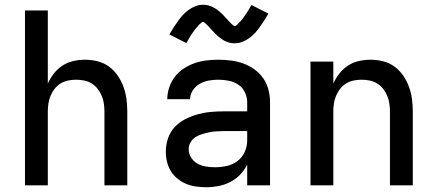

<svg xmlns="http://www.w3.org/2000/svg" viewBox="-20 -779 1840 807"><path d="M85 0V-735H181V-428Q191 -450 206.5 -470Q222 -490 243 -503.5Q264 -517 288.5 -522.5Q313 -528 337 -528Q364 -528 390 -521.5Q416 -515 437.5 -499.5Q459 -484 474.5 -461.5Q490 -439 499 -414Q508 -389 511.5 -363Q515 -337 515 -310V0H419V-310Q419 -327 416.5 -344Q414 -361 407.5 -376.5Q401 -392 390.5 -405.5Q380 -419 365.5 -428Q351 -437 334 -440.5Q317 -444 300 -444Q283 -444 266 -440.5Q249 -437 234.5 -428Q220 -419 209.5 -405.5Q199 -392 192.5 -376.5Q186 -361 183.5 -344Q181 -327 181 -310V0Z M847 8Q826 8 804.5 5Q783 2 763 -6Q743 -14 726 -28Q709 -42 698 -60Q687 -78 682 -99Q677 -120 677 -142Q677 -170 686 -197Q695 -224 714 -244.5Q733 -265 758.5 -278Q784 -291 811 -298.5Q838 -306 865.5 -308.5Q893 -311 921 -311H1019V-348Q1019 -370 1009.5 -390.5Q1000 -411 982 -423Q964 -435 942 -439.5Q920 -444 898 -444Q878 -444 858 -440.5Q838 -437 820 -427Q802 -417 790.5 -399.5Q779 -382 779 -362H683Q683 -387 691.5 -412Q700 -437 715.5 -457Q731 -477 752.5 -491Q774 -505 798 -513.5Q822 -522 847.5 -525Q873 -528 898 -528Q925 -528 951.5 -524.5Q978 -521 1003 -512Q1028 -503 1050 -487Q1072 -471 1087 -449Q1102 -427 1108.5 -401Q1115 -375 1115 -348V0H1019V-87Q1007 -63 989 -44.5Q971 -26 947.5 -14Q924 -2 898.5 3Q873 8 847 8ZM884 -76Q909 -76 933.5 -81.5Q958 -87 978 -102Q998 -117 1008.5 -140.5Q1019 -164 1019 -189V-228H921Q906 -228 890.5 -227Q875 -226 860 -223Q845 -220 830 -215.5Q815 -211 802 -203Q789 -195 781 -181Q773 -167 773 -152Q773 -133 783.5 -116.5Q794 -100 810.5 -91Q827 -82 846 -79Q865 -76 884 -76ZM966 -597Q961 -597 955.5 -597.5Q950 -598 945 -599.5Q940 -601 935.5 -602.5Q931 -604 926 -606.5Q921 -609 917 -611.5Q913 -614 909 -617Q905 -620 900.5 -623.5Q896 -627 892 -630.5Q888 -634 884.5 -638Q881 -642 877.5 -645.5Q874 -649 870.5 -652.5Q867 -656 863 -660.5Q859 -665 855.5 -669Q852 -673 848.5 -676Q845 -679 840.5 -683Q836 -687 834 -687Q830 -687 827 -684Q824 -681 819.5 -677.5Q815 -674 813 -671Q811 -668 808.5 -665.5Q806 -663 803.5 -660Q801 -657 798.5 -653.5Q796 -650 793.5 -646.5Q791 -643 788 -639Q785 -635 782 -630Q779 -625 776 -620Q773 -615 770 -609.5Q767 -604 763 -598L692 -634Q702 -652 712 -667Q722 -682 731 -694.5Q740 -707 750 -717.5Q760 -728 773 -737.5Q786 -747 801.5 -753Q817 -759 834 -759Q839 -759 844.5 -758.5Q850 -758 855 -756.5Q860 -755 864.5 -753.5Q869 -752 874 -749.5Q879 -747 883 -744.5Q887 -742 891 -739.5Q895 -737 899.5 -733Q904 -729 908 -725.5Q912 -722 915.5 -718.5Q919 -715 922.5 -711Q926 -707 929.5 -703.5Q933 -700 937 -695.5Q941 -691 944.5 -687Q948 -683 951.5 -680Q955 -677 959.5 -673Q964 -669 966 -669Q970 -669 973 -672Q976 -675 980.5 -679Q985 -683 987 -685.5Q989 -688 991.5 -690.5Q994 -693 996.5 -696Q999 -699 1001.5 -702.5Q1004 -706 1006.5 -709.5Q1009 -713 1012 -717.5Q1015 -722 1018 -726.5Q1021 -731 1024 -736Q1027 -741 1030 -746.5Q1033 -752 1037 -758L1108 -722Q1098 -704 1088 -689Q1078 -674 1069 -661.5Q1060 -649 1050 -638.5Q1040 -628 1027 -618.5Q1014 -609 998.5 -603Q983 -597 966 -597Z M1285 0V-520H1381V-428Q1391 -450 1406.5 -470Q1422 -490 1443 -503.5Q1464 -517 1488.5 -522.5Q1513 -528 1537 -528Q1564 -528 1590 -521.5Q1616 -515 1637.5 -499.5Q1659 -484 1674.5 -461.5Q1690 -439 1699 -414Q1708 -389 1711.5 -363Q1715 -337 1715 -310V0H1619V-310Q1619 -327 1616.5 -344Q1614 -361 1607.5 -376.5Q1601 -392 1590.5 -405.5Q1580 -419 1565.5 -428Q1551 -437 1534 -440.5Q1517 -444 1500 -444Q1483 -444 1466 -440.5Q1449 -437 1434.5 -428Q1420 -419 1409.5 -405.5Q1399 -392 1392.5 -376.5Q1386 -361 1383.5 -344Q1381 -327 1381 -310V0Z"/></svg>

Font: Iosevka SS04 Medium Extended
Style: Regular
Weight: 500
Width: 7
Monospace: yes
Designer: Belleve Invis
Foundry: Belleve Invis
Version: Version 19.0.0; ttfautohint (v1.8.4)